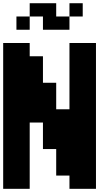

<svg xmlns="http://www.w3.org/2000/svg" viewBox="-20 -1187 707 1207"><path d="M0 0V-916.7H166.7V-833.3H250V-666.7H333.3V-500H416.7V-916.7H583.3V0H416.7V-83.3H333.3V-250H250V-416.7H166.7V0ZM166.7 -1000H83.3V-1083.3H166.7ZM166.7 -1083.3V-1166.7H333.3V-1083.3H416.7V-1000H250V-1083.3ZM500 -1166.7V-1083.3H416.7V-1166.7Z"/></svg>

Font: Galmuri11 Bold
Style: Regular
Weight: 700
Designer: Lee Minseo (quiple)
Version: Version 2.397;hotconv 1.1.1;makeotfexe 2.6.0 DEVELOPMENT